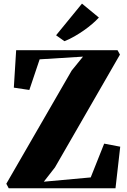

<svg xmlns="http://www.w3.org/2000/svg" viewBox="-20 -1014 684 1034"><path d="M27 0 14 -24.5 366 -634 427 -709 193.5 -694.5 138 -529.5 54.5 -542 67 -743.5H613L626 -720L276 -112.5L216 -35.5L468.5 -58.5L541 -240.5L627.5 -224L602 0ZM326.5 -792.5 282 -824 421.5 -994.5 512.5 -919.5Q497 -902.5 476.2 -884.8Q455.5 -867 431.5 -850.2Q407.5 -833.5 381.5 -818.5Q355.5 -803.5 328 -792.5Z"/></svg>

Font: Merriweather 120pt Black
Style: Regular
Weight: 900
Designer: Eben Sorkin
Foundry: Eben Sorkin
Version: Version 2.100